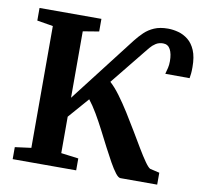

<svg xmlns="http://www.w3.org/2000/svg" viewBox="-82 -840 982 929"><g transform="rotate(10 409.0 -376.0)"><path d="M39 0V-59L118.5 -69.5V-668L40 -681V-743H344V-681L265.5 -668V-341.5L516 -666Q534 -689 554.5 -708.8Q575 -728.5 602.8 -740.5Q630.5 -752.5 670 -752.5Q694.5 -752.5 720.8 -745.5Q747 -738.5 769.2 -720.8Q791.5 -703 805 -671.2Q818.5 -639.5 818.5 -589.5Q818.5 -569 817.2 -557.5Q816 -546 814 -534.5L694.5 -535Q699 -550.5 702.5 -565.5Q706 -580.5 706 -598.5Q706 -635 694.5 -656.5Q683 -678 659 -678Q638.5 -678 623.2 -668.2Q608 -658.5 596.5 -644.5Q585 -630.5 574.5 -617.5L439.5 -450.5Q463 -429.5 488.8 -394.8Q514.5 -360 540.5 -318.8Q566.5 -277.5 591.2 -235.8Q616 -194 637.5 -158Q659 -122 675.8 -98.2Q692.5 -74.5 702 -69.5L749 -58.5V0H568.5Q558 0 543.8 -18.5Q529.5 -37 512.2 -67.8Q495 -98.5 475.5 -136.2Q456 -174 435.8 -213.5Q415.5 -253 394.8 -288.2Q374 -323.5 353.5 -349.5L265.5 -248.5V-69.5L351 -58.5V0Z"/></g></svg>

Font: Merriweather 20pt
Style: Bold
Weight: 700
Version: Version 2.100